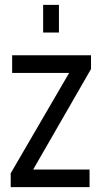

<svg xmlns="http://www.w3.org/2000/svg" viewBox="-20 -770 418 790"><path d="M24 0V-57L264.5 -470H30V-542.5H354.5V-486L116.5 -72.5H348.5V0ZM157.5 -636V-750H222.5V-636Z"/></svg>

Font: Mohave
Style: Regular
Weight: 400
Designer: Gumpita Rahayu
Foundry: Tokotype
Version: Version 2.003; ttfautohint (v1.8.3)